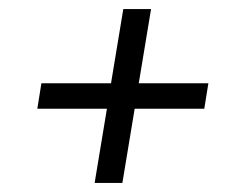

<svg xmlns="http://www.w3.org/2000/svg" viewBox="-20 -551 540 422"><path d="M188 -149 215 -312H62L71 -368H224L251 -531H312L285 -368H438L429 -312H276L249 -149Z"/></svg>

Font: Iosevka SS04 Light
Style: Italic
Weight: 300
Italic angle: -9°
Monospace: yes
Designer: Belleve Invis
Foundry: Belleve Invis
Version: Version 19.0.0; ttfautohint (v1.8.4)